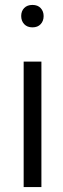

<svg xmlns="http://www.w3.org/2000/svg" viewBox="-20 -759 256 779"><path d="M148 -509V0H76V-509ZM157 -693.7Q157 -674 145 -661Q133 -648 111.7 -648Q90.4 -648 78.2 -661Q66 -674.1 66 -694Q66 -714 78.2 -726.5Q90.4 -739 111.7 -739Q133 -739 145 -726.2Q157 -713.3 157 -693.7Z"/></svg>

Font: SUIT Variable
Style: Regular
Weight: 400
Designer: Sunn Youn; Korean Glyphs from Source Han Sans (Sandoll Communications; Soo-young Jang, Joo-yeon Kang)
Foundry: Sunn
Version: Version 1.150;FEAKit 1.0